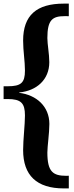

<svg xmlns="http://www.w3.org/2000/svg" viewBox="-23 -780 411 1071"><path d="M84 -264.2C181.6 -273.4 252 -335.9 252 -433.1C252 -478.5 241.2 -533.2 241.2 -567.9C241.2 -669.9 270 -689.9 337.9 -689.9H348.6C352.5 -689.9 356.4 -689.9 360.8 -689.5V-759.8H333C181.2 -759.8 106 -694.8 106 -553.7C106 -494.6 116.2 -439 116.2 -386.2C116.2 -317.9 94.2 -298.8 20 -298.8H-2.9V-227.5H20C94.2 -227.5 116.2 -204.6 116.2 -136.2C116.2 -84 106 -1.5 106 57.1C106 197.8 181.2 271 333 271H360.8V200.2C355.5 200.2 351.6 200.7 347.2 200.7C272.9 200.7 241.2 178.7 241.2 70.8C241.2 36.1 252.4 -38.1 252.4 -88.4C252.4 -186.5 180.2 -250.5 84 -262.2Z"/></svg>

Font: Parastoo
Style: Bold
Weight: 700
Foundry: Saber Rastikerdar (saber.rastikerdar@gmail.com)
Version: Version 2.0.1